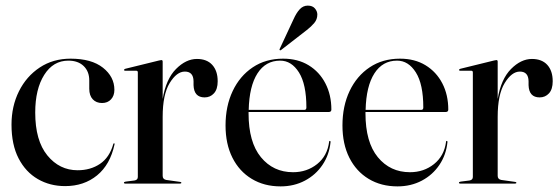

<svg xmlns="http://www.w3.org/2000/svg" viewBox="-20 -654 1996 684"><path d="M387.5 -334Q387.5 -313 375.5 -300Q363.5 -287 343.5 -287Q323 -287 310.5 -300.2Q298 -313.5 298 -338V-367.5Q298 -399.5 278 -418.8Q258 -438 223.5 -438Q169.5 -438 137.5 -387.2Q105.5 -336.5 105.5 -253Q105.5 -153 148.8 -100.2Q192 -47.5 256.5 -47.5Q302.5 -47.5 336.2 -70.2Q370 -93 383.5 -140.5Q384 -143.5 386.5 -143.5Q389 -143 388 -139.5Q372.5 -67.5 325.8 -29.2Q279 9 212 9Q158 9 114.8 -16Q71.5 -41 46.2 -89.8Q21 -138.5 21 -210Q21 -275.5 47.5 -328.8Q74 -382 121.5 -413.5Q169 -445 231.5 -445Q306 -445 346.8 -412.8Q387.5 -380.5 387.5 -334Z M559.5 -434.5V-301.5Q571.5 -372.5 607 -408.2Q642.5 -444 681.5 -444Q717 -444 736.2 -422.8Q755.5 -401.5 755.5 -364.5Q755.5 -336 742.2 -321.5Q729 -307 709 -307Q671 -307 669.5 -350.5V-364.5Q669 -399 638.5 -399Q609.5 -399 584.5 -358.2Q559.5 -317.5 559.5 -237.5V-27.5Q559.5 -15.5 572 -13L621.5 -6Q626 -5.5 626 -3Q626 0 621.5 0H426Q421.5 0 421.5 -3Q421.5 -6 427.5 -7L459 -11Q471 -13 471 -23.5V-396Q471 -402 465.5 -402H425.5Q422 -402 422 -405Q422 -407.5 426.5 -409L546.5 -438.5Q552.5 -440 555 -440Q559.5 -440 559.5 -434.5Z M1160.5 -263.5Q1160.5 -255 1151 -255H865.5Q865.5 -253 865.5 -250.5Q865.5 -147.5 909.5 -94Q953.5 -40.5 1024 -40.5Q1073.5 -40.5 1109.8 -69.5Q1146 -98.5 1152.5 -148.5Q1152.5 -152 1154.5 -152Q1158 -152 1157.5 -147.5Q1153 -102.5 1129 -66.8Q1105 -31 1066.2 -10.5Q1027.5 10 979.5 10Q921 10 876.8 -16.8Q832.5 -43.5 808 -92.2Q783.5 -141 783.5 -207Q783.5 -276 809 -329.8Q834.5 -383.5 880.5 -414.2Q926.5 -445 988.5 -445Q1041 -445 1079.5 -421.5Q1118 -398 1139.2 -357Q1160.5 -316 1160.5 -263.5ZM978 -438Q926.5 -438 897.2 -392.5Q868 -347 866 -262.5H1064Q1071.5 -262.5 1071.5 -271Q1071.5 -354 1045 -396Q1018.5 -438 978 -438ZM1025.5 -585Q1036 -608.5 1048 -621.2Q1060 -634 1076.5 -634Q1093.5 -634 1102 -623.8Q1110.5 -613.5 1110.5 -602.5Q1110.5 -585 1099.5 -572Q1088.5 -559 1073 -547L981.5 -476Q978.5 -473.5 976 -476Q975 -477 977 -481Z M1577 -263.5Q1577 -255 1567.5 -255H1282Q1282 -253 1282 -250.5Q1282 -147.5 1326 -94Q1370 -40.5 1440.5 -40.5Q1490 -40.5 1526.2 -69.5Q1562.5 -98.5 1569 -148.5Q1569 -152 1571 -152Q1574.5 -152 1574 -147.5Q1569.5 -102.5 1545.5 -66.8Q1521.5 -31 1482.8 -10.5Q1444 10 1396 10Q1337.5 10 1293.2 -16.8Q1249 -43.5 1224.5 -92.2Q1200 -141 1200 -207Q1200 -276 1225.5 -329.8Q1251 -383.5 1297 -414.2Q1343 -445 1405 -445Q1457.5 -445 1496 -421.5Q1534.5 -398 1555.8 -357Q1577 -316 1577 -263.5ZM1394.5 -438Q1343 -438 1313.8 -392.5Q1284.5 -347 1282.5 -262.5H1480.5Q1488 -262.5 1488 -271Q1488 -354 1461.5 -396Q1435 -438 1394.5 -438Z M1753 -434.5V-301.5Q1765 -372.5 1800.5 -408.2Q1836 -444 1875 -444Q1910.5 -444 1929.8 -422.8Q1949 -401.5 1949 -364.5Q1949 -336 1935.8 -321.5Q1922.5 -307 1902.5 -307Q1864.5 -307 1863 -350.5V-364.5Q1862.5 -399 1832 -399Q1803 -399 1778 -358.2Q1753 -317.5 1753 -237.5V-27.5Q1753 -15.5 1765.5 -13L1815 -6Q1819.5 -5.5 1819.5 -3Q1819.5 0 1815 0H1619.5Q1615 0 1615 -3Q1615 -6 1621 -7L1652.5 -11Q1664.5 -13 1664.5 -23.5V-396Q1664.5 -402 1659 -402H1619Q1615.5 -402 1615.5 -405Q1615.5 -407.5 1620 -409L1740 -438.5Q1746 -440 1748.5 -440Q1753 -440 1753 -434.5Z"/></svg>

Font: Fraunces144ptRegular
Style: Regular
Weight: 400
Version: Version 1.000;[0bf87f6ff]